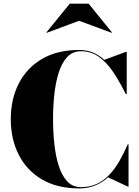

<svg xmlns="http://www.w3.org/2000/svg" viewBox="-20 -1038 774 1068"><path d="M420 10Q298.5 10 213.8 -39.8Q129 -89.5 84.5 -176.5Q40 -263.5 40 -375Q40 -486.5 84.5 -573.5Q129 -660.5 213.8 -710.2Q298.5 -760 420 -760Q463 -760 497.2 -745.8Q531.5 -731.5 560 -705L681.5 -750H685V-515H679.5Q646 -583 609.8 -637Q573.5 -691 529.8 -722Q486 -753 430 -753Q383.5 -753 353.2 -720Q323 -687 306 -632.2Q289 -577.5 282 -510.5Q275 -443.5 275 -375Q275 -307 282 -239.8Q289 -172.5 306 -117.8Q323 -63 353.2 -30Q383.5 3 430 3Q480.5 3 519.2 -15.5Q558 -34 589 -66.8Q620 -99.5 644.5 -142.8Q669 -186 690.5 -235H695V0H691.5L581 -51.5Q549.5 -23 510 -6.5Q470.5 10 420 10ZM240 -855.5 238 -857.5 368 -1017.5H473L603 -857.5L601 -855.5L420 -922.5Z"/></svg>

Font: Bodoni Moda 48pt Black
Style: Regular
Weight: 900
Designer: Owen Earl
Foundry: indestructible type
Version: Version 2.004